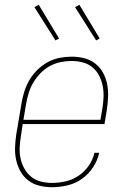

<svg xmlns="http://www.w3.org/2000/svg" viewBox="-20 -775 540 803"><path d="M197 8Q170 8 144 1.5Q118 -5 98 -20.5Q78 -36 65.5 -58.5Q53 -81 47.5 -106Q42 -131 43 -158.5Q44 -186 48 -213L70 -343Q74 -368 82 -393Q90 -418 103.5 -441Q117 -464 136.5 -483Q156 -502 179.5 -515Q203 -528 229 -533Q255 -538 280 -538Q307 -538 332.5 -531.5Q358 -525 378 -509.5Q398 -494 410.5 -471.5Q423 -449 428 -423.5Q433 -398 432 -371Q431 -344 427 -317L417 -256H75L68 -210Q64 -186 62.5 -161.5Q61 -137 65.5 -114.5Q70 -92 81 -71.5Q92 -51 109.5 -36.5Q127 -22 150 -16Q173 -10 197 -10Q226 -10 254.5 -16.5Q283 -23 308.5 -40Q334 -57 351.5 -82.5Q369 -108 375 -136H395Q388 -104 369 -75Q350 -46 322 -26.5Q294 -7 261.5 0.5Q229 8 197 8ZM400 -274 408 -320Q412 -344 413 -368.5Q414 -393 409.5 -415.5Q405 -438 394.5 -458.5Q384 -479 366.5 -493.5Q349 -508 326 -514Q303 -520 279 -520Q256 -520 232.5 -515Q209 -510 188 -498.5Q167 -487 149.5 -469Q132 -451 119.5 -430Q107 -409 100 -386Q93 -363 89 -340L78 -274ZM382 -606 294 -745 312 -755 397 -614ZM212 -606 124 -745 142 -755 227 -614Z"/></svg>

Font: Iosevka Curly Slab ThObl
Style: Regular
Weight: 100
Italic angle: -9°
Monospace: yes
Designer: Belleve Invis
Foundry: Belleve Invis
Version: Version 11.0.0; ttfautohint (v1.8.3)